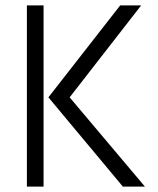

<svg xmlns="http://www.w3.org/2000/svg" viewBox="-20 -694 589 714"><path d="M519 0H437L160 -332L427 -674H505L239 -332ZM142 0H80V-674H142Z"/></svg>

Font: Hind Madurai Light
Style: Regular
Weight: 300
Designer: Jyotish Sonowal
Foundry: Indian Type Foundry
Version: Version 1.001;PS 1.0;hotconv 1.0.86;makeotf.lib2.5.63406; tt